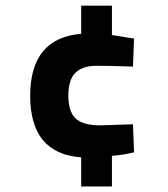

<svg xmlns="http://www.w3.org/2000/svg" viewBox="-20 -591 600 686"><path d="M270 75.2V-28.8Q87.9 -42 87.9 -248.5Q87.9 -455.1 270 -470.2V-570.8H379.9V-465.8L459 -453.1L455.1 -353Q376 -356 325.7 -356Q275.4 -356 250 -331.5Q224.6 -307.1 224.1 -250Q224.1 -192.9 250 -168Q275.9 -143.1 338.9 -143.1L455.1 -147L459 -46.9Q419.9 -37.1 379.9 -34.2V75.2Z"/></svg>

Font: TitilliumWeb-Bold
Style: Bold
Weight: 700
Version: Version 1.001;PS 57.000;hotconv 1.0.70;makeotf.lib2.5.55311